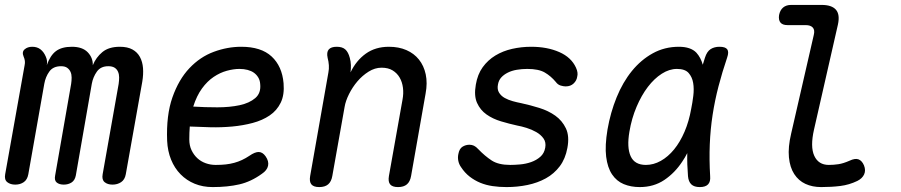

<svg xmlns="http://www.w3.org/2000/svg" viewBox="-39 -750 3659 780"><path d="M23 0Q3 0 -9.5 -10Q-22 -20 -18 -42L61 -485Q63 -494 62 -502.5Q61 -511 57 -520Q49 -539 61 -549.5Q73 -560 92 -560Q112 -560 125.5 -549.5Q139 -539 147 -520Q151 -511 152 -502.5Q153 -494 151 -485Q165 -525 188.5 -542.5Q212 -560 253 -560Q296 -560 317.5 -537.5Q339 -515 338 -485Q351 -517 377 -538.5Q403 -560 448 -560Q479 -560 499 -549Q519 -538 529.5 -518.5Q540 -499 542 -473.5Q544 -448 539 -418L472 -42Q468 -20 453 -10Q438 0 418 0Q398 0 386 -10Q374 -20 378 -42L443 -409Q445 -423 445 -435.5Q445 -448 440.5 -458.5Q436 -469 426.5 -475Q417 -481 401 -481Q370 -481 354.5 -459Q339 -437 334 -410L269 -37Q265 -17 251.5 -8.5Q238 0 220 0Q202 0 191.5 -8.5Q181 -17 185 -37L250 -409Q252 -422 252 -435Q252 -448 247.5 -458Q243 -468 234 -474.5Q225 -481 209 -481Q177 -481 161.5 -459.5Q146 -438 141 -410L76 -42Q72 -20 57.5 -10Q43 0 23 0Z M1040 -115Q1054 -95 1050 -76.5Q1046 -58 1025 -44Q981 -12 933.5 -1Q886 10 825 10Q785 10 752 -3.5Q719 -17 694.5 -42Q670 -67 656 -101.5Q642 -136 640 -178Q636 -282 661.5 -354.5Q687 -427 730.5 -473Q774 -519 829.5 -539.5Q885 -560 941 -560Q1022 -560 1064.5 -520.5Q1107 -481 1113 -412Q1117 -365 1101.5 -333Q1086 -301 1056.5 -281Q1027 -261 987.5 -250.5Q948 -240 904.5 -236Q861 -232 816.5 -233Q772 -234 732 -236Q731 -224 730.5 -211Q730 -198 730 -184Q730 -159 739 -140Q748 -121 762.5 -107.5Q777 -94 796.5 -87Q816 -80 837 -80Q860 -80 878 -82Q896 -84 912.5 -88.5Q929 -93 944 -100Q959 -107 974 -117Q997 -133 1012.5 -132.5Q1028 -132 1040 -115ZM746 -317Q794 -314 844 -314Q894 -314 934 -322.5Q974 -331 998 -351.5Q1022 -372 1018 -409Q1017 -424 1010 -435.5Q1003 -447 992.5 -454.5Q982 -462 967 -466Q952 -470 934 -470Q910 -470 882.5 -462.5Q855 -455 829 -437.5Q803 -420 781.5 -390.5Q760 -361 746 -317Z M1329 -560Q1352 -560 1364 -549Q1376 -538 1382 -515Q1386 -501 1386.5 -485.5Q1387 -470 1385 -456Q1408 -504 1447 -532Q1486 -560 1541 -560Q1581 -560 1612 -546.5Q1643 -533 1663 -508Q1683 -483 1690.5 -448Q1698 -413 1690 -370L1631 -35Q1627 -12 1614 -1Q1601 10 1578 10Q1555 10 1546 -1Q1537 -12 1541 -35L1596 -344Q1601 -370 1598 -393.5Q1595 -417 1584.5 -435Q1574 -453 1556 -464Q1538 -475 1511 -475Q1484 -475 1458.5 -459Q1433 -443 1413 -419.5Q1393 -396 1379 -368Q1365 -340 1361 -316L1311 -35Q1307 -12 1294 -1Q1281 10 1258 10Q1235 10 1226 -1Q1217 -12 1221 -35L1295 -455Q1298 -470 1297 -485Q1296 -500 1292 -515Q1287 -538 1296.5 -549Q1306 -560 1329 -560Z M2019 10Q1989 10 1962 6Q1935 2 1912 -7.5Q1889 -17 1869 -32.5Q1849 -48 1834 -71Q1826 -82 1823 -96Q1820 -110 1823 -124Q1827 -146 1840 -154Q1853 -162 1868 -162Q1878 -162 1886.5 -158Q1895 -154 1904 -144Q1931 -116 1958.5 -98Q1986 -80 2034 -80Q2051 -80 2074 -82Q2097 -84 2118.5 -91.5Q2140 -99 2156 -113Q2172 -127 2176 -150Q2180 -172 2169 -187.5Q2158 -203 2139.5 -213.5Q2121 -224 2100 -230.5Q2079 -237 2062 -240Q2030 -247 1996.5 -257Q1963 -267 1937.5 -285Q1912 -303 1899 -332Q1886 -361 1894 -406Q1901 -448 1922 -477Q1943 -506 1973.5 -524.5Q2004 -543 2041.5 -551.5Q2079 -560 2119 -560Q2184 -560 2233 -538.5Q2282 -517 2301 -475Q2306 -464 2307 -455Q2308 -446 2306 -439Q2304 -423 2291.5 -411Q2279 -399 2259 -399Q2250 -399 2238.5 -402.5Q2227 -406 2219 -417Q2199 -441 2174 -455.5Q2149 -470 2103 -470Q2081 -470 2060.5 -466.5Q2040 -463 2024 -455Q2008 -447 1997.5 -435.5Q1987 -424 1984 -407Q1980 -387 1988.5 -373.5Q1997 -360 2011.5 -352Q2026 -344 2044 -339Q2062 -334 2078 -331Q2115 -323 2152 -311.5Q2189 -300 2217 -280Q2245 -260 2260 -228.5Q2275 -197 2266 -149Q2258 -105 2235 -74.5Q2212 -44 2178.5 -25.5Q2145 -7 2104 1.5Q2063 10 2019 10Z M2560 10Q2524 10 2495 -2Q2466 -14 2447.5 -41.5Q2429 -69 2423.5 -113.5Q2418 -158 2429 -224Q2441 -293 2466 -354.5Q2491 -416 2528 -461.5Q2565 -507 2613 -533.5Q2661 -560 2719 -560Q2767 -560 2790 -536Q2808 -516 2816 -487Q2820 -501 2825 -516Q2833 -541 2848 -550.5Q2863 -560 2884 -560Q2908 -560 2915.5 -549.5Q2923 -539 2915 -516Q2895 -457 2880 -399.5Q2865 -342 2856 -283.5Q2847 -225 2844.5 -163.5Q2842 -102 2846 -34Q2848 -12 2837.5 -1Q2827 10 2804 10Q2781 10 2769.5 -1Q2758 -12 2756 -34Q2752 -82 2753 -128Q2744 -110 2733 -94Q2703 -48 2660 -19Q2617 10 2560 10ZM2585 -80Q2616 -80 2645.5 -96.5Q2675 -113 2699.5 -143Q2724 -173 2742 -215Q2760 -257 2769 -308Q2774 -332 2777.5 -360.5Q2781 -389 2777 -413Q2773 -437 2758.5 -453.5Q2744 -470 2711 -470Q2680 -470 2649.5 -450.5Q2619 -431 2593 -397Q2567 -363 2547 -316Q2527 -269 2518 -215Q2507 -151 2523 -115.5Q2539 -80 2585 -80Z M3268 -224Q3252 -154 3269 -117Q3286 -80 3328 -80Q3348 -80 3367.5 -83Q3387 -86 3412 -97Q3435 -108 3449 -102.5Q3463 -97 3471 -78Q3479 -58 3471.5 -41.5Q3464 -25 3444 -15Q3411 1 3375 5.5Q3339 10 3297 10Q3261 10 3233 -3Q3205 -16 3187.5 -43Q3170 -70 3166 -111Q3162 -152 3175 -207L3267 -608Q3272 -628 3263 -638Q3254 -648 3234 -648H3160Q3140 -648 3131.5 -658.5Q3123 -669 3126 -689Q3130 -709 3142.5 -719.5Q3155 -730 3175 -730H3299Q3340 -730 3357 -710.5Q3374 -691 3365 -650Z"/></svg>

Font: Maple Mono Normal NL
Style: Italic
Weight: 400
Italic angle: -10°
Monospace: yes
Designer: subframe7536
Version: Version 7.000